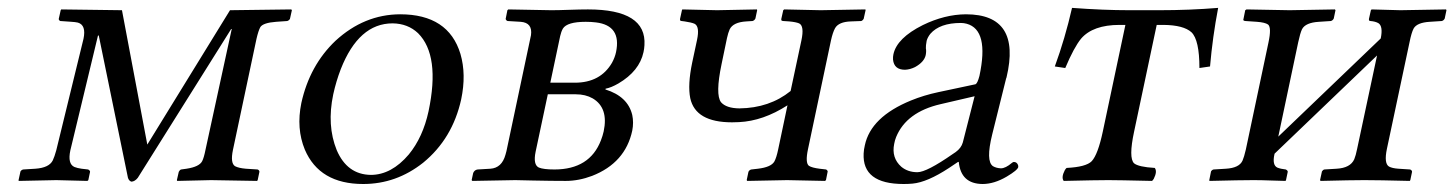

<svg xmlns="http://www.w3.org/2000/svg" viewBox="-20 -455 3674 485"><path d="M134.8 -431.2 288.1 -429.2 352.1 -89.8 561 -429.2 715.8 -431.2 717.3 -429.2 712.4 -407.2Q710 -403.3 705.6 -401.9L677.2 -399.9Q645 -397.5 637.7 -386.7Q632.8 -377.9 627.9 -356.9L568.4 -76.2Q561.5 -43 573.7 -35.2Q583 -30.3 601.1 -28.8L630.9 -26.9Q635.3 -24.9 635.3 -21L630.9 0L629.4 2Q628.4 2 513.2 0L427.7 2L426.8 0L431.6 -21Q434.1 -25.9 437.5 -26.9L451.2 -28.8Q483.4 -33.7 490.7 -47.9Q495.1 -56.6 499 -76.2L565.4 -381.8H564L328.1 -5.9Q320.8 3.4 312 3.9Q305.7 2 303.2 -5.9L229.5 -365.2H227.5L157.7 -75.2Q150.4 -41 168 -33.2Q175.3 -30.3 186 -28.8L202.6 -26.9Q207.5 -24.4 207.5 -21L203.1 0L200.7 2Q199.7 2 122.1 0L27.3 2L26.9 0L31.7 -22Q34.2 -25.9 38.6 -26.9L69.3 -28.8Q104 -31.2 113.3 -49.8Q117.7 -59.1 122.1 -75.2L190.9 -356.9Q198.2 -391.6 176.8 -397.9Q169.9 -399.4 161.1 -399.9L132.3 -401.9Q128.4 -403.8 128.4 -407.2L133.3 -429.2Z M741.2 -194.8Q762.2 -290 827.6 -352.1Q899.9 -418.5 990.7 -418.9Q1112.8 -418.9 1143.1 -318.8Q1158.2 -267.1 1145 -204.1Q1123 -104.5 1048.8 -43.9Q981 9.8 897.5 9.8Q787.1 9.8 750 -77.1Q728 -130.4 741.2 -194.8ZM971.7 -396Q886.2 -396 840.8 -280.3Q829.1 -250 821.8 -216.8Q805.2 -138.2 830.6 -75.7Q856.9 -14.2 916.5 -13.2Q968.8 -13.2 1012.7 -64.9Q1048.3 -108.4 1062.5 -173.8Q1092.3 -314.9 1036.1 -371.1Q1010.3 -395.5 971.7 -396Z M1370.1 -246.1H1432.1Q1496.6 -246.1 1525.9 -296.4Q1533.2 -309.6 1536.1 -323.2Q1550.3 -390.6 1485.4 -398.4Q1473.6 -399.9 1459.5 -399.9Q1412.6 -399.9 1401.9 -382.8Q1397.5 -375 1395 -363.8ZM1363.8 -216.8 1333 -71.8Q1326.2 -38.6 1341.3 -31.7Q1353 -26.9 1380.4 -26.9Q1469.7 -26.9 1498 -100.6Q1502.4 -111.8 1504.9 -123Q1517.6 -182.6 1477.1 -206.5Q1459 -216.8 1434.6 -216.8ZM1173.3 2 1171.4 0 1175.3 -18.1Q1178.7 -25.9 1186.5 -26.9L1218.8 -28.8Q1247.6 -30.8 1256.8 -64Q1258.3 -68.8 1259.3 -73.2L1321.3 -366.2Q1325.7 -397.5 1295.4 -399.9L1262.2 -401.9Q1258.3 -403.3 1257.3 -407.2L1261.7 -429.2L1264.2 -431.2Q1265.1 -431.2 1372.6 -429.2Q1390.1 -429.2 1417.5 -430.2Q1445.8 -431.2 1465.3 -431.2Q1613.8 -431.2 1607.9 -340.8Q1607.4 -331.5 1605.5 -323.2Q1595.2 -275.4 1542 -244.1Q1523.4 -233.4 1509.8 -231L1509.3 -229Q1565.9 -211.4 1577.1 -164.6Q1581.1 -145.5 1577.1 -125Q1559.6 -43.5 1475.6 -10.7Q1441.9 2 1409.2 2Q1373 2 1326.7 1Q1296.4 0 1281.7 0Z M2004.4 -353Q2012.2 -389.6 1998.5 -396Q1990.2 -399.4 1973.6 -400.9L1958.5 -401.9Q1953.6 -402.3 1953.6 -404.8Q1953.6 -406.2 1953.6 -407.2L1958.5 -429.2L1960.9 -431.2Q1961.9 -431.2 2053.2 -429.2L2166 -431.2L2166.5 -429.2L2161.6 -407.2Q2159.2 -403.3 2155.8 -401.9L2129.4 -400.9Q2098.6 -399.9 2089.4 -383.8Q2083.5 -373 2079.1 -353L2021 -78.1Q2013.7 -43.5 2023.4 -36.1Q2031.2 -31.2 2050.3 -28.8L2066.9 -26.9Q2070.3 -24.9 2070.8 -22L2066.4 0L2064 2Q2063 2 1968.3 0L1867.7 2L1866.2 0L1870.6 -21Q1873 -25.9 1877.9 -26.9L1894.5 -28.8Q1927.7 -32.7 1936 -46.9Q1941.4 -56.6 1945.8 -78.1L1969.2 -189Q1907.7 -149.4 1846.7 -146.5Q1838.4 -146 1829.1 -146Q1736.8 -146 1723.6 -207Q1716.8 -240.7 1728.5 -296.9L1740.7 -354Q1748 -388.2 1734.4 -395Q1726.6 -398.4 1709.5 -400.9L1701.7 -401.9Q1697.8 -402.3 1697.8 -404.8Q1697.8 -406.2 1697.8 -407.2L1702.6 -429.2L1703.6 -431.2Q1704.6 -431.2 1791.5 -429.2L1892.1 -431.2L1892.6 -429.2L1888.2 -408.2Q1885.7 -403.3 1880.9 -401.9L1865.2 -400.9Q1832 -398.9 1823.2 -380.9Q1819.3 -372.1 1816.4 -358.9L1802.7 -293Q1786.6 -216.3 1801.3 -196.8Q1814.5 -181.6 1847.7 -181.2Q1923.8 -182.1 1977.1 -225.1Z M2441.9 -211.9 2356 -191.9Q2269.5 -171.9 2243.7 -108.9Q2240.2 -100.1 2238.8 -91.8Q2231.4 -56.2 2256.8 -33.7Q2273.4 -20 2297.4 -20Q2320.8 -20 2386.7 -65.9Q2391.6 -69.3 2394 -70.8Q2408.2 -81.1 2412.1 -95.2ZM2401.9 -45.9H2399.9L2377.4 -30.8Q2322.3 5.4 2285.2 8.8Q2274.4 9.8 2262.7 9.8Q2157.7 9.8 2161.6 -67.4Q2162.1 -77.6 2164.6 -87.9Q2179.7 -159.7 2281.2 -201.2Q2313.5 -214.4 2350.1 -222.2L2444.3 -242.2Q2449.2 -244.6 2454.1 -263.2Q2479 -379.4 2421.9 -395Q2414.6 -397 2407.2 -397Q2354 -397 2330.1 -369.6Q2323.2 -360.8 2320.8 -352.1Q2318.4 -339.4 2318.8 -333Q2320.3 -326.2 2318.4 -315.9Q2314.5 -298.3 2291.5 -285.6Q2278.8 -279.3 2266.1 -278.8Q2238.3 -278.8 2235.8 -304.7Q2235.4 -311.5 2236.8 -317.9Q2245.6 -358.9 2311 -391.6Q2366.2 -418.5 2419.9 -418.9Q2560.5 -418.9 2522.5 -259.3Q2522 -257.3 2521.5 -256.8L2486.3 -115.2Q2469.7 -47.9 2488.3 -35.2Q2496.6 -30.3 2508.3 -29.8Q2520 -29.8 2536.1 -43.5Q2539.1 -45.9 2541 -45.9Q2548.8 -45.9 2551.8 -37.6Q2552.2 -34.7 2552.2 -33.2Q2550.8 -25.4 2522.9 -8.8Q2491.2 9.8 2461.9 9.8Q2407.2 9.3 2401.9 -45.9Z M2765.6 -122.1 2822.8 -392.1H2808.1Q2740.7 -392.1 2710.9 -357.4Q2692.9 -335.4 2670.9 -283.2L2644.5 -287.1Q2670.4 -357.9 2688 -435.1Q2767.1 -429.2 2833 -429.2H2907.7Q2985.8 -429.2 3057.1 -435.1Q3043 -361.3 3036.6 -287.1Q3035.2 -287.1 3009.8 -283.2Q3009.8 -354 2989.7 -373.5Q2969.7 -391.6 2918.9 -392.1H2901.9L2844.7 -122.1Q2830.6 -56.2 2844.7 -42.5Q2856 -33.2 2897 -30.8Q2903.8 -22 2894.5 -3.4Q2892.1 0.5 2890.1 2Q2803.7 0 2779.8 0Q2750 0 2667 2Q2660.2 -6.8 2669.9 -25.4Q2672.4 -29.3 2674.3 -30.8Q2723.6 -33.2 2737.8 -47.9Q2753.4 -64.9 2765.6 -122.1Z M3237.8 -429.2Q3237.8 -429.2 3352.1 -431.2L3353.5 -429.2L3349.1 -408.2Q3346.7 -403.3 3341.8 -401.9L3311.5 -399.9Q3277.8 -397.9 3269 -381.3Q3264.2 -371.1 3259.3 -348.1L3209 -109.9L3467.8 -357.9Q3474.1 -388.7 3461.9 -396.5Q3454.1 -400.9 3441.9 -401.9Q3438 -402.3 3438 -404.8Q3438 -406.2 3438 -407.2L3442.9 -429.2L3444.8 -431.2Q3445.8 -431.2 3517.6 -429.2L3632.8 -431.2L3633.8 -429.2L3629.4 -408.2Q3627 -403.3 3622.1 -401.9L3591.3 -399.9Q3559.1 -397.9 3550.8 -382.8Q3545.4 -372.6 3540.5 -348.1L3483.4 -79.1Q3475.6 -42 3488.8 -34.2Q3497.1 -29.8 3512.7 -28.8L3542 -26.9Q3546.9 -24.9 3546.9 -21L3542.5 0L3541 2Q3460.9 0 3426.3 0Q3394.5 0 3315.9 2L3314.5 0L3319.3 -22Q3321.8 -25.9 3325.2 -26.9L3356.4 -28.8Q3391.1 -30.8 3400.9 -52.7Q3404.8 -62 3408.2 -79.1L3458.5 -314.9L3199.7 -66.9L3199.2 -64.9Q3193.4 -38.1 3206.5 -31.7Q3214.8 -28.3 3228 -26.9Q3232.9 -24.4 3232.9 -21L3228.5 0L3227.1 2Q3211.9 1.5 3192.4 1Q3165.5 0 3146.5 0Q3113.8 0 3035.2 2L3034.7 0L3039.1 -22Q3041.5 -25.9 3045.4 -26.9L3076.7 -28.8Q3110.4 -30.8 3118.7 -49.3Q3122.6 -58.1 3127 -77.1L3184.1 -347.2Q3192.4 -385.7 3183.1 -393.1Q3175.3 -398.4 3155.3 -399.9L3126 -401.9Q3121.1 -402.3 3120.6 -404.8Q3120.6 -406.2 3121.1 -407.2L3125.5 -429.2L3128.9 -431.2Q3130.4 -431.2 3237.8 -429.2Z"/></svg>

Font: Linux Libertine Display Slanted O
Style: Slanted
Weight: 400
Designer: Philipp H. Poll
Foundry: Philipp H. Poll
Version: Version 5.0.9